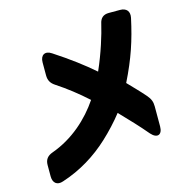

<svg xmlns="http://www.w3.org/2000/svg" viewBox="-115 -831 963 1008"><g transform="rotate(-15 366.5 -327.0)"><path d="M105 67C205 35 293 -20 365 -87C403 -122 444 -166 475 -206C526 -153 569 -108 611 -58C642 -23 672 -34 672 -80V-189C672 -214 665 -231 648 -251C615 -289 592 -311 559 -346C617 -463 647 -554 672 -670C679 -704 662 -725 627 -725H566C536 -725 519 -710 513 -680C500 -624 472 -532 432 -442C376 -491 307 -543 224 -597C190 -620 163 -604 163 -564V-494C163 -467 173 -449 196 -434C251 -398 305 -356 358 -308C298 -219 208 -136 91 -94C63 -84 49 -66 49 -37V25C49 61 71 79 105 67Z"/></g></svg>

Font: コーポレート・ロゴ（ラウンド）ver3 Bold
Style: Regular
Weight: 700
Designer: [KANA_main] LOGOTYPE.JP [Source Han Sans] Ryoko NISHIZUKA 西塚涼子 (kana, bopomofo & ideographs); Paul D. Hunt (Latin, Greek
Version: Version 12.001;FEAKit 1.0